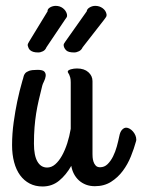

<svg xmlns="http://www.w3.org/2000/svg" viewBox="-20 -620 494 668"><path d="M310.1 27.8Q293 27.8 279.1 22.5Q265.1 17.1 254.6 7.6Q244.1 -2 237.3 -14.9Q230.5 -27.8 228 -43Q210 -11.2 185.5 8.8Q161.1 28.8 127.9 28.8Q103 28.8 83.3 18.6Q63.5 8.3 49.8 -10.5Q36.1 -29.3 29.1 -55.9Q22 -82.5 22 -115.2Q22 -154.8 27.6 -194.8Q33.2 -234.9 40 -267.1Q47.9 -304.7 58.1 -339.8Q60.5 -346.2 61.8 -352.8Q63 -359.4 67.4 -364.7Q71.8 -370.1 81.3 -373.5Q90.8 -377 110.8 -377Q129.4 -377 134.8 -370.4Q140.1 -363.8 138.9 -355Q137.7 -346.2 133.1 -336.9Q128.4 -327.6 127 -321.8Q120.1 -293.9 114.7 -271Q109.4 -248 105.7 -224.9Q102.1 -201.7 100.1 -176.5Q98.1 -151.4 98.1 -120.1Q98.1 -79.1 110.1 -58.1Q122.1 -37.1 144 -37.1Q159.2 -37.1 172.1 -48.3Q185.1 -59.6 195.6 -78.4Q206.1 -97.2 213.9 -121.3Q221.7 -145.5 226.1 -171.9V-333Q226.1 -343.8 224.4 -350.1Q222.7 -356.4 220.9 -360.1Q219.2 -363.8 217.5 -366Q215.8 -368.2 215.8 -371.1Q215.8 -373.5 218.8 -375.5Q221.7 -377.4 226.6 -378.9Q231.4 -380.4 237.1 -381.1Q242.7 -381.8 248 -381.8Q272.9 -381.8 287.4 -368.9Q301.8 -356 301.8 -337.9V-84Q301.8 -80.6 302.2 -73Q302.7 -65.4 305.2 -57.6Q307.6 -49.8 313 -43.9Q318.4 -38.1 328.1 -38.1Q343.3 -38.1 354.2 -48.8Q365.2 -59.6 373.3 -75.7Q381.3 -91.8 386.5 -110.6Q391.6 -129.4 395 -146Q397.9 -161.6 404.8 -168.7Q411.6 -175.8 418.9 -175.8Q424.8 -175.8 431.2 -172.1Q437.5 -168.5 442.6 -162.6Q447.8 -156.7 450.9 -149.4Q454.1 -142.1 454.1 -134.8Q454.1 -133.8 454.1 -132.3Q454.1 -130.9 453.1 -127.9Q446.3 -103 435.3 -75.7Q424.3 -48.3 407.2 -25.4Q390.1 -2.4 366.2 12.7Q342.3 27.8 310.1 27.8ZM141.6 -455.6Q137.7 -445.8 129.4 -441.7Q121.1 -437.5 112.8 -437.5Q102.5 -437.5 96.2 -439.5Q89.8 -441.4 85.7 -444.8Q81.5 -448.2 79.6 -452.4Q77.6 -456.5 76.7 -460.4Q75.7 -464.4 77.4 -468Q79.1 -471.7 81.5 -475.6L145.5 -580.6Q145 -585 147.5 -588.4Q149.9 -591.8 154.1 -594.2Q158.2 -596.7 163.3 -598.1Q168.5 -599.6 173.8 -599.6Q188 -599.6 198.7 -591.6Q209.5 -583.5 212.9 -570.8Q214.4 -564 211.7 -559.6Q209 -555.2 205.6 -550.8ZM267.6 -455.6Q263.2 -445.8 254.6 -441.7Q246.1 -437.5 237.8 -437.5Q217.8 -437.5 210.4 -444.8Q203.1 -452.1 201.7 -460.4Q200.7 -464.4 202.6 -468Q204.6 -471.7 207.5 -475.6L281.7 -580.6Q282.7 -588.9 292 -594.2Q301.3 -599.6 311.5 -599.6Q325.7 -599.6 336.9 -591.6Q348.1 -583.5 350.6 -570.8Q351.6 -564 348.1 -559.6Q344.7 -555.2 341.8 -550.8Z"/></svg>

Font: Grand Hotel
Style: Regular
Weight: 400
Designer: Brian J. Bonislawsky & Jim Lyles for Astigmatic (AOETI)
Foundry: Astigmatic (AOETI)
Version: Version 001.000